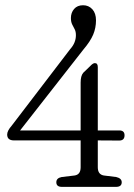

<svg xmlns="http://www.w3.org/2000/svg" viewBox="-20 -730 522 750"><path d="M295 -407.5Q295 -433.5 305 -445.5L332 -471.5Q343 -483.5 350.5 -483.5Q362 -483.5 362 -468V-220.5H446Q466.5 -220.5 466.5 -201.5Q466.5 -181 445.5 -181L362 -181.5V-76.5Q362 -48.5 385.5 -44.5L434 -38.5Q455.5 -33.5 455.5 -18Q455.5 0 433 0H222Q200 0 200 -18Q200 -34.5 221 -38.5L271.5 -44.5Q295 -48 295 -76.5V-181.5H35Q8 -181.5 8 -204.5Q8 -219 26 -239.5L254.5 -538.5Q276.5 -563 276.5 -592.5Q276.5 -606.5 271.8 -615.5Q267 -624.5 262 -634.5Q257 -644.5 257 -659.5Q257 -680.5 269.5 -695Q282 -709.5 304.5 -709.5Q326.5 -709.5 340.8 -693.8Q355 -678 355 -650.5Q355 -621 344 -594.8Q333 -568.5 305 -535.5L58.5 -220.5H295Z"/></svg>

Font: Fraunces 144pt S100 Light
Style: Regular
Weight: 300
Version: Version 1.000; ttfautohint (v1.8.3)